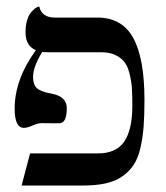

<svg xmlns="http://www.w3.org/2000/svg" viewBox="-20 -575 514 595"><path d="M390.1 -248Q390.1 -280.3 388.7 -302Q387.2 -323.7 381.6 -346.4Q376 -369.1 365.7 -382.6Q355.5 -396 337.4 -404.5Q319.3 -413.1 293.9 -413.1H128.4Q119.1 -413.1 110.8 -414.1Q82.5 -367.7 82.5 -336.4Q82.5 -313 94 -302Q105.5 -291 140.1 -284.7Q187 -275.9 187 -239.7Q187 -192.9 163.6 -192.9Q157.2 -192.9 137.7 -193.1Q118.2 -193.4 107.9 -193.4Q97.7 -193.4 80.8 -186Q64 -178.7 54.2 -178.7Q25.4 -178.7 25.4 -238.3Q25.4 -328.6 90.8 -418.9Q90.8 -418.9 91.3 -419.4Q59.1 -432.6 59.1 -474.6Q59.1 -494.6 63.5 -510.3Q67.9 -525.9 74 -533.9Q80.1 -542 86.4 -547.1Q92.8 -552.2 97.2 -553.7L101.6 -554.7Q109.4 -520.5 150.4 -520.5H282.2Q358.4 -520.5 393.1 -457Q427.7 -393.6 427.7 -264.6Q427.7 -216.3 425 -182.1Q422.4 -147.9 415 -116.2Q407.7 -84.5 394.3 -64.2Q380.9 -43.9 359.6 -28.8Q338.4 -13.7 307.9 -6.8Q277.3 0 235.8 0H46.9L73.2 -99.6H283.2Q339.8 -99.6 365 -136.2Q390.1 -172.9 390.1 -248Z"/></svg>

Font: Libertinage
Style: b
Weight: 400
Designer: OSP
Foundry: OSP
Version: Version 1.0; 2008; OFL relea